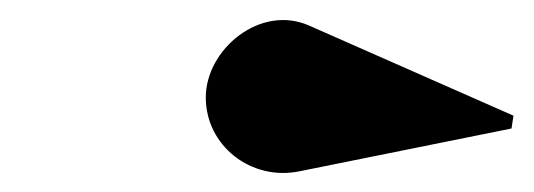

<svg xmlns="http://www.w3.org/2000/svg" viewBox="-20 -854 542 195"><path d="M284 -680 499.5 -723.5 501.5 -736.5 294 -828C244.5 -850 189 -804 189 -755C189 -706 235 -670 284 -680Z"/></svg>

Font: Bodoni* 16pt Fatface
Style: Italic
Weight: 900
Italic angle: -13°
Version: Version 2.3